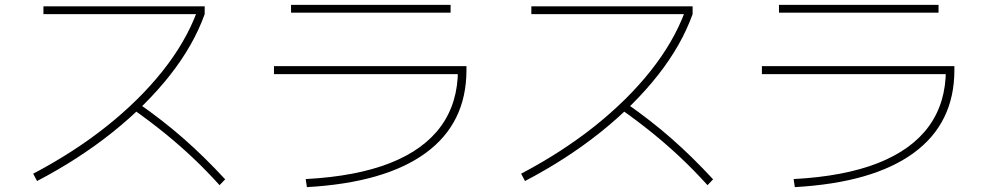

<svg xmlns="http://www.w3.org/2000/svg" viewBox="-20 -743 4040 787"><path d="M116 -31Q285 -120 419 -227Q553 -334 647 -452.5Q741 -571 787 -694L796 -685H158V-717H819V-685Q773 -557 676.5 -434.5Q580 -312 442 -201.5Q304 -91 132 -1ZM880 16Q823 -47 767 -99.5Q711 -152 651.5 -200Q592 -248 524 -296L545 -321Q647 -250 732 -175.5Q817 -101 903 -8Z M1233 -9Q1440 -20 1578.5 -74.5Q1717 -129 1787 -225Q1857 -321 1857 -456L1874 -439H1103V-472H1892V-456Q1892 -238 1725 -116Q1558 6 1238 24ZM1173 -691V-723H1827V-691Z M2116 -31Q2285 -120 2419 -227Q2553 -334 2647 -452.5Q2741 -571 2787 -694L2796 -685H2158V-717H2819V-685Q2773 -557 2676.5 -434.5Q2580 -312 2442 -201.5Q2304 -91 2132 -1ZM2880 16Q2823 -47 2767 -99.5Q2711 -152 2651.5 -200Q2592 -248 2524 -296L2545 -321Q2647 -250 2732 -175.5Q2817 -101 2903 -8Z M3233 -9Q3440 -20 3578.5 -74.5Q3717 -129 3787 -225Q3857 -321 3857 -456L3874 -439H3103V-472H3892V-456Q3892 -238 3725 -116Q3558 6 3238 24ZM3173 -691V-723H3827V-691Z"/></svg>

Font: M PLUS 1 Thin ExtraLight
Style: Regular
Weight: 250
Version: Version 1.001